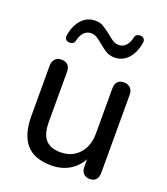

<svg xmlns="http://www.w3.org/2000/svg" viewBox="-137 -834 819 939"><g transform="rotate(20 273.0 -364.0)"><path d="M65 -186.4V-446.7Q65 -469.2 77.4 -481.8Q89.8 -494.4 109.8 -494.4Q132.3 -494.4 143.8 -482.1Q155.2 -469.9 155.2 -446.7V-186.6Q155.2 -125.3 180.3 -96Q205.3 -66.7 258.5 -66.7Q317.8 -66.7 354.5 -106.4Q391.2 -146.2 391.2 -211.4V-446.7Q391.2 -469.9 402.4 -482.1Q413.5 -494.4 436 -494.4Q456 -494.4 468.8 -481.8Q481.5 -469.2 481.5 -446.7V-41.1Q481.5 -18.2 470.5 -5.5Q459.6 7.3 439.5 7.3Q417.6 7.3 405.5 -5.3Q393.5 -17.9 393.5 -41.1V-127.9L406.7 -109.1Q386.8 -52.1 342.5 -21.4Q298.1 9.3 237.9 9.3Q149.4 9.3 107.2 -39.6Q65 -88.5 65 -186.4ZM93.4 -617.4Q98.4 -648.9 112.3 -674.3Q126.3 -699.6 148.4 -715Q170.5 -730.3 201.2 -730.3Q224.2 -730.3 241.8 -720.2Q259.5 -710 284.4 -690.2Q303.8 -673.7 317.3 -665.4Q330.8 -657.2 346.4 -657.2Q368.5 -657.2 383.7 -673.2Q398.9 -689.3 404.7 -717.1Q406.3 -726.7 413.8 -731.9Q421.3 -737.2 432.9 -736.5Q445.6 -735.9 451.9 -727.9Q458.3 -719.9 455.4 -705.3Q449.8 -673.1 436.2 -648.1Q422.6 -623 400.4 -607.7Q378.3 -592.4 347.7 -592.4Q324.7 -592.4 306 -602.8Q287.4 -613.2 264.4 -633.1Q245 -649.6 231.2 -657.5Q217.4 -665.5 202.4 -665.5Q180.3 -665.5 165.1 -649.4Q149.9 -633.3 144.2 -605.5Q143.8 -603.5 142.5 -600.2Q139.3 -592.7 132.6 -589.1Q125.9 -585.5 115.9 -586.1Q103.3 -586.7 96.9 -594.7Q90.5 -602.7 93.4 -617.4Z"/></g></svg>

Font: SN Pro Thin
Style: Regular
Weight: 200
Designer: Tobias Whetton
Foundry: Supernotes
Version: Version 1.003;Glyphs 3.3 (3324)